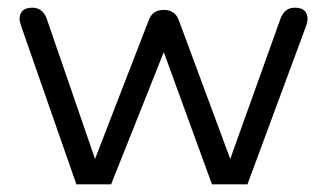

<svg xmlns="http://www.w3.org/2000/svg" viewBox="-20 -482 854 502"><path d="M780.3 -414.1 627 0H534.2L408.2 -345.7L270.5 0H179.7L35.2 -414.1Q31.2 -425.8 31.2 -431.6Q31.2 -461.9 64.5 -461.9Q90.8 -461.9 101.6 -434.6L228.5 -66.4L369.1 -429.7Q378.9 -456.1 408.2 -456.1Q437.5 -456.1 447.3 -429.7L582 -66.4L713.9 -434.6Q724.6 -461.9 751 -461.9Q784.2 -461.9 784.2 -431.6Q784.2 -425.8 780.3 -414.1Z"/></svg>

Font: Jura
Style: DemiBold
Weight: 600
Version: Version 2.5